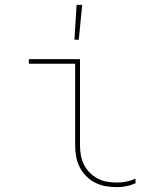

<svg xmlns="http://www.w3.org/2000/svg" viewBox="-20 -764 640 792"><path d="M463 8Q439 8 416 4Q393 0 372.5 -10.5Q352 -21 335.5 -37.5Q319 -54 308.5 -75Q298 -96 294 -119Q290 -142 290 -165V-501H99V-520H310V-165Q310 -144 313.5 -124Q317 -104 326 -85.5Q335 -67 350 -52Q365 -37 383 -27.5Q401 -18 421.5 -14.5Q442 -11 463 -11Q482 -11 501.5 -15Q521 -19 539 -27V-8Q521 0 501.5 4Q482 8 463 8ZM287 -600 296 -744H319L305 -600Z"/></svg>

Font: Iosevka Thin Extended
Style: Regular
Weight: 100
Width: 7
Monospace: yes
Designer: Belleve Invis
Foundry: Belleve Invis
Version: Version 32.5.0; ttfautohint (v1.8.4)